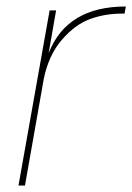

<svg xmlns="http://www.w3.org/2000/svg" viewBox="-20 -572 408 592"><path d="M57 0H37L133 -540H153L130 -408Q186 -552 368 -552L364 -530H355Q303 -530 257 -513Q211 -496 170.5 -449Q130 -402 115 -329Z"/></svg>

Font: Poppins Thin
Style: Italic
Weight: 250
Italic angle: -10°
Designer: Ninad Kale (Devanagari), Jonny Pinhorn (Latin)
Foundry: Indian Type Foundry
Version: Version 3.200;PS 1.000;hotconv 16.6.54;makeotf.lib2.5.65590